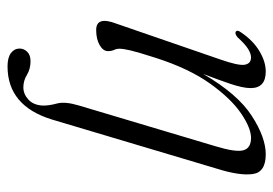

<svg xmlns="http://www.w3.org/2000/svg" viewBox="-130 -362 742 522"><g transform="rotate(90 241.0 -101.0)"><path d="M305 128.5Q268 249.5 160.5 249.5Q136.5 249.5 124.2 240.2Q112 231 112 216.5Q112 205 120.8 196Q129.5 187 146.5 187Q167.5 187 183.5 196.8Q199.5 206.5 217.5 206.5Q235.5 206.5 250.5 193Q265.5 179.5 267 154.5Q267.5 137.5 261.5 115.5Q255.5 93.5 266.5 56.5L377.5 -315.5Q394.5 -371.5 388.5 -392Q382.5 -412.5 355 -412.5Q328 -412.5 288 -385.2Q248 -358 207.2 -301Q166.5 -244 137.5 -154Q121.5 -104 117 -84.5Q112.5 -65 112.5 -55Q112.5 -47 115.8 -40Q119 -33 119 -23.5Q119 -10.5 102.8 -1Q86.5 8.5 61.5 8.5Q23 8.5 44.5 -47L141 -327Q159 -378 156 -395.2Q153 -412.5 136 -412.5Q126.5 -412.5 113.5 -404.8Q100.5 -397 81 -375.5Q72 -368.5 67 -370.5Q60 -374.5 67.5 -384.5Q89.5 -417.5 118.5 -435Q147.5 -452.5 174.5 -452.5Q219.5 -452.5 219.5 -411.5Q219.5 -390.5 207.8 -355.8Q196 -321 181 -282.5Q235.5 -376 294.5 -414.2Q353.5 -452.5 399.5 -452.5Q448.5 -452.5 453.2 -417Q458 -381.5 439 -321Z"/></g></svg>

Font: Fraunces 72pt Light
Style: Italic
Weight: 300
Italic angle: -16°
Version: Version 1.000;[b76b70a41]